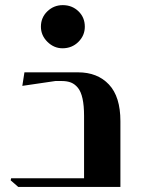

<svg xmlns="http://www.w3.org/2000/svg" viewBox="-20 -736 583 756"><path d="M141.1 -630.9Q141.1 -667 166.5 -691.4Q191.9 -715.8 227.1 -715.8Q263.7 -715.8 288.8 -691.7Q314 -667.5 314 -630.9Q314 -596.2 288.6 -571Q263.2 -545.9 226.1 -545.9Q192.4 -545.9 166.7 -571.3Q141.1 -596.7 141.1 -630.9ZM454.1 -258.8V0H51.8L22 -25.9L23.9 -34.2H311V-279.8Q311 -320.3 304.9 -347.9Q298.8 -375.5 286.9 -390.1Q274.9 -404.8 259.8 -410.9Q244.6 -417 223.1 -417H198.2L67.9 -397.9L76.2 -451.2H287.1Q363.8 -451.2 408.9 -403.3Q454.1 -355.5 454.1 -258.8Z"/></svg>

Font: Laureen pro
Style: Bold
Weight: 700
Designer: Ahmed zaza
Foundry: zazatype
Version: Version 1.000